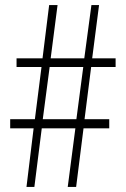

<svg xmlns="http://www.w3.org/2000/svg" viewBox="-20 -734 495 754"><path d="M84 0H115L144 -230H276L246 0H279L308 -230H409V-266H312L338 -471H434V-505H342L369 -714H339L311 -505H179L206 -714H173L147 -505H45V-471H143L117 -266H20V-230H112ZM148 -266 175 -471H307L280 -266Z"/></svg>

Font: Kathrein 37 Thin Condensed
Style: Regular
Weight: 250
Width: 3
Designer: Lazydogs Typefoundry, based on Open Sans by Ascender Corporation
Foundry: Lazydogs Typefoundry
Version: Version 1.003;PS 001.003;hotconv 1.0.88;makeotf.lib2.5.64775